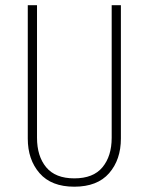

<svg xmlns="http://www.w3.org/2000/svg" viewBox="-20 -702 567 732"><path d="M440.9 -682.1V-173.8Q440.9 -93.3 396 -41.7Q351.1 9.8 263.2 9.8Q175.8 9.8 130.9 -41.7Q85.9 -93.3 85.9 -173.8V-682.1H121.1V-176.8Q121.1 -106.4 156.2 -64.2Q191.4 -22 263.2 -22Q335.9 -22 370.8 -64.5Q405.8 -106.9 405.8 -176.8V-682.1Z"/></svg>

Font: Fira Sans Compressed UltraLight
Style: Regular
Weight: 200
Width: 1
Designer: Carrois Corporate & Edenspiekermann AG
Foundry: Carrois Corporate GbR & Edenspiekermann AG
Version: Version 4.203;PS 004.203;hotconv 1.0.88;makeotf.lib2.5.64775